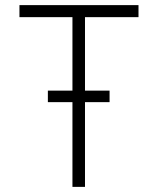

<svg xmlns="http://www.w3.org/2000/svg" viewBox="-20 -730 617 750"><path d="M521 -663V-710H56V-663H263V-376H167V-331H263V0H312V-331H408V-376H312V-663Z"/></svg>

Font: Sulaf Light
Style: Regular
Weight: 300
Designer: Bandar Raffah (Arabic) and Santiago Orozco (Latin)
Foundry: Caramella and Typemade
Version: Version 1.005;PS 001.005;hotconv 1.0.88;makeotf.lib2.5.64775